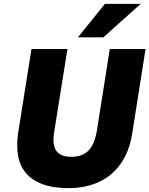

<svg xmlns="http://www.w3.org/2000/svg" viewBox="-20 -957 769 988"><path d="M333 11Q253 11 198.5 -9.5Q144 -30 113 -67Q82 -104 73 -156.5Q64 -209 73 -271L142 -705H327L259 -279Q248 -211 270 -180.5Q292 -150 346 -150Q406 -150 437 -184Q468 -218 479 -288L545 -705H729L661 -274Q646 -177 600.5 -113.5Q555 -50 486.5 -19.5Q418 11 333 11ZM381 -765 520 -937H704L512 -765Z"/></svg>

Font: Nunito Sans 7pt SemiCondensed Black
Style: Italic
Weight: 900
Width: 4
Italic angle: -9°
Designer: Vernon Adams
Foundry: Vernon Adams
Version: Version 3.101;gftools[0.9.27]